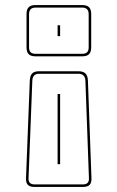

<svg xmlns="http://www.w3.org/2000/svg" viewBox="-20 -740 463 760"><path d="M85 -684Q85 -703 93.5 -711.5Q102 -720 121 -720H305Q324 -720 332.5 -711.5Q341 -703 341 -684V-553Q341 -534 332.5 -525.5Q324 -517 305 -517H121Q102 -517 93.5 -525.5Q85 -534 85 -553ZM331 -684Q331 -697 324.5 -703.5Q318 -710 305 -710H121Q108 -710 101.5 -703.5Q95 -697 95 -684V-553Q95 -539 101.5 -533Q108 -527 121 -527H305Q318 -527 324.5 -533Q331 -539 331 -553ZM208 -640H218V-597H208ZM98 -422Q99 -441 107.5 -449.5Q116 -458 135 -458H290Q309 -458 318 -449.5Q327 -441 328 -422L342 -36Q343 -17 335 -8.5Q327 0 308 0H117Q98 0 90 -8.5Q82 -17 83 -36ZM318 -422Q317 -435 310 -441.5Q303 -448 290 -448H135Q122 -448 115.5 -441.5Q109 -435 108 -422L93 -36Q92 -23 98 -16.5Q104 -10 117 -10H308Q321 -10 327 -16.5Q333 -23 332 -36ZM218 -90H208V-368H218Z"/></svg>

Font: Bungee Outline
Style: Regular
Weight: 400
Designer: David Jonathan Ross
Foundry: David Jonathan Ross
Version: Version 1.001;PS 1.0;hotconv 1.0.72;makeotf.lib2.5.5900